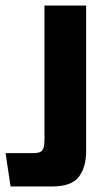

<svg xmlns="http://www.w3.org/2000/svg" viewBox="-50 -490 351 691"><path d="M-12 181 -30 61H71Q94 61 102 51.5Q110 42 110 13V-470H260V54Q260 112 233.5 146.5Q207 181 139 181Z"/></svg>

Font: Smooch Sans Thin Black
Style: Regular
Weight: 900
Version: Version 1.010